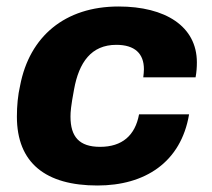

<svg xmlns="http://www.w3.org/2000/svg" viewBox="-20 -559 652 591"><path d="M280 12C426 12 537 -59 562 -207H408C396 -142 356 -107 288 -107C224 -107 197 -138 197 -200C197 -214 198 -231 208 -284C223 -367 261 -421 338 -421C395 -421 423 -394 423 -346C423 -338 422 -330 421 -321H582C585 -337 586 -352 586 -367C586 -478 489 -539 345 -539C180 -539 71 -447 42 -296C35 -266 32 -233 32 -200C32 -57 121 12 280 12Z"/></svg>

Font: Archivo ExtraBold
Style: Italic
Weight: 800
Italic angle: -10°
Designer: Hector Gatti
Foundry: Omnibus-Type
Version: Version 2.001